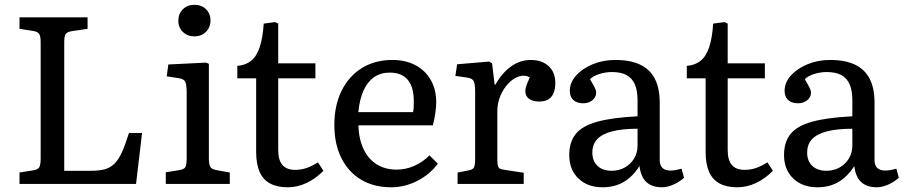

<svg xmlns="http://www.w3.org/2000/svg" viewBox="-20 -773 3802 807"><path d="M62 0V-47.9L120.1 -57.1Q139.2 -60.1 145 -70.1Q150.9 -80.1 150.9 -107.9V-596.2Q150.9 -621.1 144.5 -630.6Q138.2 -640.1 118.2 -643.1L62 -651.9V-700.2H348.1V-651.9L282.2 -642.1Q263.2 -639.2 256.6 -630.6Q250 -622.1 250 -596.2V-55.2H362.8Q397 -55.2 420.4 -61.5Q443.8 -67.9 461.4 -85.4Q479 -103 492.9 -134Q506.8 -165 522 -213.9H577.1L551.8 0Z M676.8 0V-48.8L733.9 -58.1Q753.9 -61 759.3 -71Q764.6 -81.1 764.6 -108.9V-381.8Q764.6 -418 758.3 -429.9Q752 -441.9 728.5 -444.8L680.7 -452.1L687.5 -502L845.7 -509.8L857.9 -504.9V-105Q857.9 -85.9 862.8 -74Q867.7 -62 889.6 -58.1L945.8 -47.9V0ZM796.9 -620.1Q768.1 -620.1 748.8 -638.7Q729.5 -657.2 729.5 -686Q729.5 -714.8 748.5 -733.9Q767.6 -752.9 796.9 -752.9Q826.7 -752.9 845.7 -734.4Q864.7 -715.8 864.7 -687Q864.7 -658.2 845.7 -639.2Q826.7 -620.1 796.9 -620.1Z M1189.5 14.2Q1144.5 14.2 1115 -2Q1085.4 -18.1 1071 -51Q1056.6 -84 1056.6 -134.8V-443.8H977.5V-496.1Q1012.7 -499 1035.6 -517.6Q1058.6 -536.1 1071.5 -574.5Q1084.5 -612.8 1088.4 -673.8L1136.2 -680.2L1149.4 -673.8V-506.8H1305.7V-443.8H1149.4V-142.1Q1149.4 -100.1 1167 -79.6Q1184.6 -59.1 1220.2 -59.1Q1246.1 -59.1 1269.3 -67.1Q1292.5 -75.2 1316.4 -90.8L1339.4 -55.2Q1307.1 -22 1268.3 -3.9Q1229.5 14.2 1189.5 14.2Z M1624.5 14.2Q1551.3 14.2 1497.8 -17.8Q1444.3 -49.8 1414.8 -108.9Q1385.3 -168 1385.3 -247.1Q1385.3 -330.1 1415.8 -391.6Q1446.3 -453.1 1501.2 -487.1Q1556.2 -521 1629.4 -521Q1684.6 -521 1726.1 -499Q1767.6 -477.1 1790.5 -437Q1813.5 -397 1813.5 -344.2Q1813.5 -323.2 1809.8 -298.1Q1806.2 -272.9 1799.3 -246.1H1486.3Q1488.3 -188 1508.3 -146Q1528.3 -104 1563.7 -82Q1599.1 -60.1 1647.5 -60.1Q1685.5 -60.1 1721.4 -75.9Q1757.3 -91.8 1785.2 -120.1L1820.3 -85Q1786.1 -39.1 1733.4 -12.5Q1680.7 14.2 1624.5 14.2ZM1486.3 -301.8H1716.3Q1718.3 -311.5 1718.8 -323.2Q1719.2 -335 1719.2 -348.1Q1719.2 -407.2 1693.8 -437.5Q1668.5 -467.8 1618.2 -467.8Q1580.1 -467.8 1552.7 -449Q1525.4 -430.2 1508.3 -393.1Q1491.2 -356 1486.3 -301.8Z M1903.3 0V-47.9L1951.2 -57.1Q1967.3 -60.1 1972.2 -69.6Q1977.1 -79.1 1977.1 -105V-384.8Q1977.1 -419.9 1971.2 -431.9Q1965.3 -443.8 1943.4 -446.8L1894 -454.1L1901.4 -502.9L2036.1 -514.2L2048.3 -506.8L2059.1 -417H2062Q2090.8 -467.8 2128.9 -494.4Q2167 -521 2210.9 -521Q2257.8 -521 2285.9 -495.1Q2314 -469.2 2314 -424.8Q2314 -398.9 2306.6 -381.3Q2299.3 -363.8 2284.2 -355Q2269 -346.2 2247.1 -346.2Q2219.2 -346.2 2203.6 -357.7Q2188 -369.1 2188 -390.1Q2188 -397.9 2190.2 -406Q2192.4 -414.1 2196.8 -424.6Q2201.2 -435.1 2207 -448.2Q2185.1 -459.5 2161.1 -451.7Q2137.2 -443.8 2116.7 -422.4Q2096.2 -400.9 2083.3 -370.4Q2070.3 -339.8 2070.3 -306.2V-103Q2070.3 -79.1 2074.7 -70.6Q2079.1 -62 2095.2 -60.1L2181.2 -46.9V0Z M2512.7 14.2Q2449.7 14.2 2411.1 -22.9Q2372.6 -60.1 2372.6 -121.1Q2372.6 -176.3 2400.1 -210.2Q2427.7 -244.1 2490.7 -261.5Q2553.7 -278.8 2659.7 -284.2V-352.1Q2659.7 -393.1 2648.2 -418.9Q2636.7 -444.8 2613.3 -457.5Q2589.8 -470.2 2551.8 -470.2Q2524.9 -470.2 2498.3 -461.7Q2471.7 -453.1 2460 -439.9Q2468.8 -424.8 2474.9 -413.8Q2481 -402.8 2483.4 -396Q2485.8 -389.2 2485.8 -383.8Q2485.8 -364.7 2470.2 -351.8Q2454.6 -338.9 2431.6 -338.9Q2404.8 -338.9 2389.9 -352.5Q2375 -366.2 2375 -391.1Q2375 -426.3 2401.4 -455.6Q2427.7 -484.9 2471.2 -502.9Q2514.6 -521 2565.9 -521Q2628.9 -521 2670.4 -501.5Q2711.9 -481.9 2732.4 -441.9Q2752.9 -401.9 2752.9 -340.8V-100.1Q2752.9 -78.1 2764.4 -67.1Q2775.9 -56.2 2797.9 -56.2Q2809.1 -56.2 2819.8 -58.1Q2830.6 -60.1 2844.7 -64L2855 -25.9Q2836.9 -8.8 2810.8 2.7Q2784.7 14.2 2762.7 14.2Q2719.7 14.2 2696.3 -8.3Q2672.9 -30.8 2668 -75.2Q2648.9 -45.4 2626 -25.6Q2603 -5.9 2575 4.2Q2546.9 14.2 2512.7 14.2ZM2550.8 -55.2Q2581.5 -55.2 2606.2 -69.1Q2630.9 -83 2645.3 -106.9Q2659.7 -130.9 2659.7 -161.1V-231.9Q2595.7 -231.9 2553.2 -220.9Q2510.7 -210 2490.2 -188Q2469.7 -166 2469.7 -131.8Q2469.7 -95.7 2491.7 -75.4Q2513.7 -55.2 2550.8 -55.2Z M3078.6 14.2Q3033.7 14.2 3004.2 -2Q2974.6 -18.1 2960.2 -51Q2945.8 -84 2945.8 -134.8V-443.8H2866.7V-496.1Q2901.9 -499 2924.8 -517.6Q2947.8 -536.1 2960.7 -574.5Q2973.6 -612.8 2977.5 -673.8L3025.4 -680.2L3038.6 -673.8V-506.8H3194.8V-443.8H3038.6V-142.1Q3038.6 -100.1 3056.2 -79.6Q3073.7 -59.1 3109.4 -59.1Q3135.3 -59.1 3158.4 -67.1Q3181.6 -75.2 3205.6 -90.8L3228.5 -55.2Q3196.3 -22 3157.5 -3.9Q3118.7 14.2 3078.6 14.2Z M3415.5 14.2Q3352.5 14.2 3314 -22.9Q3275.4 -60.1 3275.4 -121.1Q3275.4 -176.3 3303 -210.2Q3330.6 -244.1 3393.6 -261.5Q3456.5 -278.8 3562.5 -284.2V-352.1Q3562.5 -393.1 3551 -418.9Q3539.6 -444.8 3516.1 -457.5Q3492.7 -470.2 3454.6 -470.2Q3427.7 -470.2 3401.1 -461.7Q3374.5 -453.1 3362.8 -439.9Q3371.6 -424.8 3377.7 -413.8Q3383.8 -402.8 3386.2 -396Q3388.7 -389.2 3388.7 -383.8Q3388.7 -364.7 3373 -351.8Q3357.4 -338.9 3334.5 -338.9Q3307.6 -338.9 3292.7 -352.5Q3277.8 -366.2 3277.8 -391.1Q3277.8 -426.3 3304.2 -455.6Q3330.6 -484.9 3374 -502.9Q3417.5 -521 3468.8 -521Q3531.7 -521 3573.2 -501.5Q3614.7 -481.9 3635.3 -441.9Q3655.8 -401.9 3655.8 -340.8V-100.1Q3655.8 -78.1 3667.2 -67.1Q3678.7 -56.2 3700.7 -56.2Q3711.9 -56.2 3722.7 -58.1Q3733.4 -60.1 3747.6 -64L3757.8 -25.9Q3739.7 -8.8 3713.6 2.7Q3687.5 14.2 3665.5 14.2Q3622.6 14.2 3599.1 -8.3Q3575.7 -30.8 3570.8 -75.2Q3551.8 -45.4 3528.8 -25.6Q3505.9 -5.9 3477.8 4.2Q3449.7 14.2 3415.5 14.2ZM3453.6 -55.2Q3484.4 -55.2 3509 -69.1Q3533.7 -83 3548.1 -106.9Q3562.5 -130.9 3562.5 -161.1V-231.9Q3498.5 -231.9 3456.1 -220.9Q3413.6 -210 3393.1 -188Q3372.6 -166 3372.6 -131.8Q3372.6 -95.7 3394.5 -75.4Q3416.5 -55.2 3453.6 -55.2Z"/></svg>

Font: Literata
Style: Regular
Weight: 400
Designer: Latin by Veronika Burian and Jose Scaglione. Greek by Irene Vlachou. Cyrillic by Vera Evstafieva.
Foundry: TypeTogether
Version: Version 3.002